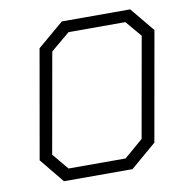

<svg xmlns="http://www.w3.org/2000/svg" viewBox="-79 -776 826 852"><g transform="rotate(-10 334.0 -350.0)"><path d="M51 -110 137 -600 255 -700H563L653 -591L566 -99L450 0H141ZM428 -52 513 -125 593 -576 532 -648H276L190 -576L110 -125L171 -52Z"/></g></svg>

Font: Chakra Petch Light
Style: Italic
Weight: 300
Italic angle: -10°
Designer: Katatrad Aksorn Co.,Ltd.
Foundry: Cadson Demak Co.,Ltd.
Version: Version 1.000; ttfautohint (v1.6)